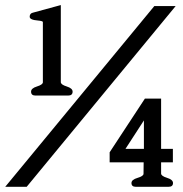

<svg xmlns="http://www.w3.org/2000/svg" viewBox="-33 -717 712 747"><path d="M567.4 -693.4H650.4L70.8 9.8H-12.7ZM593.8 -333.5V-137.7H639.6V-85.4H593.8V-42Q593.8 -32.2 616.9 -25.1Q640.1 -18.1 640.1 -4.9Q640.1 9.8 622.6 9.8H495.6Q478.5 9.8 478.5 -4.9Q478.5 -18.1 502 -24.9Q525.4 -31.7 525.4 -41L525.9 -85.4H393.6V-124.5L530.8 -333.5ZM526.9 -137.7V-248.5L455.1 -137.7ZM203.6 -697.3V-397.5Q203.6 -387.7 226.6 -380.6Q249.5 -373.5 249.5 -360.4Q249.5 -345.2 231.9 -345.2H105Q87.9 -345.2 87.9 -360.4Q87.9 -373.5 110.8 -380.6Q133.8 -387.7 133.8 -397V-631.3Q133.8 -635.3 114.3 -637.2Q82.5 -639.6 82.5 -651.9Q82.5 -665.5 96.2 -668Z"/></svg>

Font: Caudex
Style: Bold
Weight: 700
Version: Version 1.01